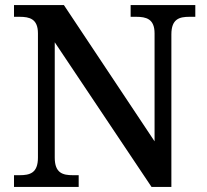

<svg xmlns="http://www.w3.org/2000/svg" viewBox="-20 -734 811 754"><path d="M35 0H289V-46H266C227 -46 195 -54 195 -115V-568L575 0H653V-599C653 -660 685 -668 724 -668H747V-714H493V-668H515C554 -668 587 -660 587 -603V-179L231 -714H35V-668H57C96 -668 129 -660 129 -603V-115C129 -54 97 -46 57 -46H35Z"/></svg>

Font: Noto Naskh Arabic UI Medium
Style: Regular
Weight: 500
Designer: Monotype Design Team, David Williams, Mohamad Dakak and Nizar Qandah
Foundry: Monotype Imaging Inc.
Version: Version 2.014